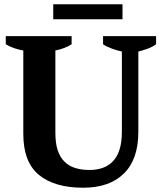

<svg xmlns="http://www.w3.org/2000/svg" viewBox="-20 -869 755 898"><path d="M7 0ZM7 -700H315V-662Q282 -641 239 -633V-248Q239 -199 250 -166Q261 -133 282 -112.5Q303 -92 332.5 -83Q362 -74 399 -74Q432 -74 459.5 -83.5Q487 -93 507.5 -114Q528 -135 539 -169Q550 -203 550 -253V-628Q527 -633 502.5 -642Q478 -651 462 -662V-700H710V-662Q692 -649 670 -641Q648 -633 627 -628V-252Q627 -124 559.5 -57.5Q492 9 369 9Q235 9 162 -51Q89 -111 89 -243V-633Q69 -636 47 -643.5Q25 -651 7 -662ZM229 -779V-849H553V-779Z"/></svg>

Font: PT Serif
Style: Bold
Weight: 700
Designer: A.Korolkova, O.Umpeleva, V.Yefimov
Foundry: ParaType Ltd
Version: Version 1.000W OFL; ttfautohint (v1.6)